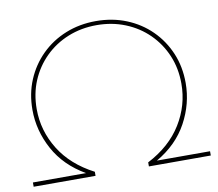

<svg xmlns="http://www.w3.org/2000/svg" viewBox="-78 -795 1005 886"><g transform="rotate(-10 425.0 -351.5)"><path d="M10 0V-20H259Q162 -76 114 -164.5Q66 -253 66 -350Q66 -426 93 -490Q120 -554 168.5 -602Q217 -650 282.5 -676.5Q348 -703 425 -703Q502 -703 567.5 -676.5Q633 -650 681.5 -602Q730 -554 757 -490Q784 -426 784 -350Q784 -253 736 -164.5Q688 -76 591 -20H840V0H550V-19Q656 -74 710 -161.5Q764 -249 764 -350Q764 -422 738.5 -482.5Q713 -543 667 -588.5Q621 -634 559 -659Q497 -684 425 -684Q353 -684 291 -659Q229 -634 183 -588.5Q137 -543 111.5 -482.5Q86 -422 86 -350Q86 -249 140 -161.5Q194 -74 300 -19V0Z"/></g></svg>

Font: Montserrat Alternates Thin
Style: Regular
Weight: 100
Designer: Julieta Ulanovsky
Foundry: Julieta Ulanovsky
Version: Version 9.000